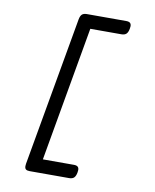

<svg xmlns="http://www.w3.org/2000/svg" viewBox="-91 -739 782 971"><g transform="rotate(10 300.0 -253.5)"><path d="M503.9 -647.5Q503.9 -642.1 502.4 -634.8Q499 -615.7 490.5 -607.7Q481.9 -599.6 465.3 -599.6H305.7L184.1 92.3H343.8Q356.9 92.3 363.3 97.7Q369.6 103 369.6 114.7Q369.6 120.1 368.2 127.4Q364.7 146.5 356.2 154.5Q347.7 162.6 331.1 162.6H128.9Q115.2 162.6 109.1 157.7Q103 152.8 103 141.1Q103 133.8 104 129.4L239.3 -636.7Q242.7 -654.8 251 -662.4Q259.3 -669.9 275.9 -669.9H478Q491.2 -669.9 497.6 -664.6Q503.9 -659.2 503.9 -647.5Z"/></g></svg>

Font: Courier Prime Sans
Style: Italic
Weight: 400
Italic angle: -10°
Designer: Alan Dague-Greene
Foundry: Quote-Unquote Apps
Version: Version 3.020